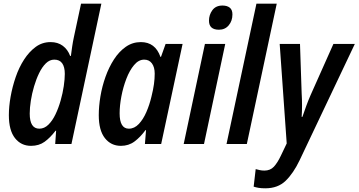

<svg xmlns="http://www.w3.org/2000/svg" viewBox="-20 -780 1942 1040"><path d="M148 10Q94 10 61 -32Q28 -74 28 -156Q28 -203 37.5 -256.5Q47 -310 65 -362.5Q83 -415 110.5 -457.5Q138 -500 173.5 -526Q209 -552 254 -552Q293 -552 320 -532Q347 -512 360 -477H364Q367 -501 371 -528Q375 -555 380 -578L419 -760H529L367 0H279L284 -72H281Q252 -34 221.5 -12Q191 10 148 10ZM193 -83Q220 -83 242 -104.5Q264 -126 280.5 -160.5Q297 -195 308.5 -235.5Q320 -276 325.5 -314Q331 -352 331 -380Q331 -417 317 -437Q303 -457 274 -457Q249 -457 228.5 -437Q208 -417 192 -384Q176 -351 164.5 -312Q153 -273 147 -234.5Q141 -196 141 -165Q141 -83 193 -83Z M635 10Q581 10 548 -32Q515 -74 515 -156Q515 -204 524 -258Q533 -312 551.5 -364Q570 -416 597.5 -458.5Q625 -501 661.5 -526.5Q698 -552 743 -552Q821 -552 849 -472H852L877 -542H969L853 0H765L771 -75H768Q740 -37 708.5 -13.5Q677 10 635 10ZM678 -83Q708 -83 732 -108.5Q756 -134 773 -173.5Q790 -213 800 -255Q810 -295 814 -324.5Q818 -354 818 -381Q818 -416 803 -436.5Q788 -457 761 -457Q731 -457 706.5 -428Q682 -399 664.5 -353.5Q647 -308 637.5 -258Q628 -208 628 -166Q628 -83 678 -83Z M1166 -619Q1112 -619 1112 -668Q1112 -700 1130.5 -725Q1149 -750 1185 -750Q1210 -750 1224.5 -738.5Q1239 -727 1239 -702Q1239 -667 1219 -643Q1199 -619 1166 -619ZM975 0 1090 -542H1200L1085 0Z M1207 0 1369 -760H1479L1317 0Z M1417 240Q1396 240 1381 237.5Q1366 235 1354 231L1365 136Q1376 139 1387.5 141.5Q1399 144 1412 144Q1444 144 1463.5 123Q1483 102 1501 64L1533 -3L1495 -542H1605L1614 -274Q1616 -243 1616 -209Q1616 -175 1614 -147H1618Q1627 -174 1639 -206.5Q1651 -239 1662 -264L1786 -542H1902L1603 88Q1569 159 1527 199.5Q1485 240 1417 240Z"/></svg>

Font: Noto Sans Condensed SemiBold
Style: Italic
Weight: 600
Width: 3
Italic angle: -12°
Designer: Monotype Design Team
Foundry: Monotype Imaging Inc.
Version: Version 2.013; ttfautohint (v1.8.4.7-5d5b)